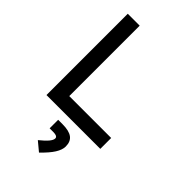

<svg xmlns="http://www.w3.org/2000/svg" viewBox="-286 -786 1158 1158"><g transform="rotate(45 293.0 -207.5)"><path d="M78.1 0V-693.4H179.7V0ZM78.1 0V-92.8H537.1V0ZM291.5 277.3 233.4 229Q268.1 201.2 284.4 181.4Q300.8 161.6 300.8 147.5Q300.8 128.4 265.1 128.4H233.4V55.7H270Q326.7 55.7 353.3 75.4Q379.9 95.2 379.9 137.2Q379.9 165.5 358.4 199.7Q336.9 233.9 291.5 277.3Z"/></g></svg>

Font: Cascadia Code
Style: Regular
Weight: 400
Designer: Aaron Bell
Foundry: Saja Typeworks
Version: Version 2404.023